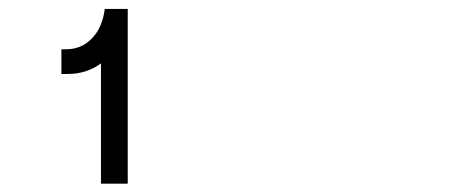

<svg xmlns="http://www.w3.org/2000/svg" viewBox="-20 -831 1040 441"><path d="M273.4 -409.2V-810.5H220.7Q214.8 -765.6 189.5 -741.2Q166 -717.8 131.8 -717.8H121.1V-661.1H136.7Q158.2 -661.1 178.7 -668Q198.2 -674.8 211.9 -685.5V-409.2Z"/></svg>

Font: DotumChe
Style: Regular
Weight: 400
Monospace: yes
Version: Version 2.21